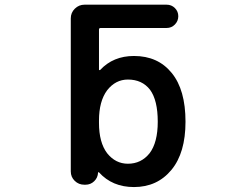

<svg xmlns="http://www.w3.org/2000/svg" viewBox="-20 -794 1040 804"><path d="M541 -10.7Q450.2 -10.7 394.5 -72.3Q393.6 -73.2 392.1 -72.8Q390.6 -72.3 390.6 -71.3Q389.6 -49.8 374.5 -35.2Q359.4 -20.5 337.9 -20.5H333Q309.6 -20.5 293 -36.6Q276.4 -52.7 276.4 -76.2V-716.8Q276.4 -741.2 293.5 -757.8Q310.5 -774.4 334 -774.4H677.7Q698.2 -774.4 712.4 -760.3Q726.6 -746.1 726.6 -726.1Q726.6 -706.1 712.4 -691.4Q698.2 -676.8 677.7 -676.8H401.4Q394.5 -676.8 394.5 -669.9V-502.9Q394.5 -501 396 -500.5Q397.5 -500 399.4 -501Q454.1 -559.6 541 -559.6Q641.6 -559.6 699.2 -488.3Q756.8 -418 756.8 -284.2Q756.8 -154.3 698.2 -83Q638.7 -10.7 541 -10.7ZM515.6 -460.9Q463.9 -460.9 428.7 -416Q394.5 -370.1 394.5 -289.1V-279.3Q394.5 -197.3 428.7 -152.3Q463.9 -108.4 515.6 -108.4Q571.3 -108.4 606.4 -152.3Q640.6 -197.3 640.6 -284.2Q640.6 -374 608.4 -418Q575.2 -460.9 515.6 -460.9Z"/></svg>

Font: Rounded Mgen+ 2m medium
Style: Regular
Weight: 500
Designer: [Source Han Sans]
Ryoko NISHIZUKA  (kana & ideographs); Paul D. Hunt (Latin, Greek & Cyrillic); Wenlong ZHANG  (bopomofo
Version: Version 1.059.20150602